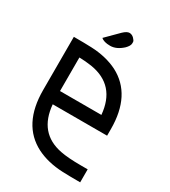

<svg xmlns="http://www.w3.org/2000/svg" viewBox="-179 -816 801 905"><g transform="rotate(30 221.0 -363.5)"><path d="M405.3 0Q343.3 0 309.1 -1.5Q228 -4.9 167 -35.6Q36.6 -102.5 36.6 -289.6V-579.1Q98.6 -579.1 132.8 -577.6Q213.9 -574.2 275.4 -543.5Q405.3 -476.1 405.3 -289.6V-253.9H109.4Q122.1 -105.5 256.8 -79.1Q298.3 -70.8 370.1 -70.8H405.3ZM333 -325.2Q319.8 -478.5 175.8 -502Q140.6 -507.3 107.9 -507.8V-325.2ZM205.6 -627.9Q170.4 -627.9 155.8 -642.1L222.2 -708.5Q241.2 -726.6 255.4 -726.6Q269 -726.1 279.5 -715.6Q290 -705.1 290.5 -697.8V-689.9Q290.5 -676.3 272.5 -658.2Q239.3 -627.9 205.6 -627.9Z"/></g></svg>

Font: Greenwashing Machine
Style: Regular
Weight: 400
Designer: Tup Wanders
Foundry: Free font, DO NOT SELL
Version: Version 1.00;August 10, 2023;FontCreator 11.5.0.2430 64-bit